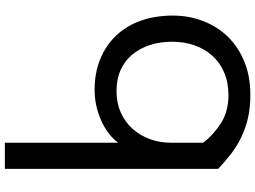

<svg xmlns="http://www.w3.org/2000/svg" viewBox="-150 -890 1049 789"><g transform="rotate(-90 374.5 -495.5)"><path d="M380 8.8Q326.2 8.8 283.1 -1.2Q240 -11.2 203.1 -29.4Q166.2 -47.5 135 -71.9Q103.8 -96.2 75 -123.8V-1000H182.5V-535Q217.5 -580 276.9 -605.6Q336.2 -631.2 400 -631.2Q470 -631.2 526.2 -608.1Q582.5 -585 622.5 -543.1Q662.5 -501.2 683.8 -441.9Q705 -382.5 705 -310Q705 -242.5 681.9 -183.8Q658.8 -125 616.9 -82.5Q575 -40 515 -15.6Q455 8.8 380 8.8ZM182.5 -185Q215 -142.5 263.1 -111.9Q311.2 -81.2 378.8 -81.2Q431.2 -81.2 472.5 -99.4Q513.8 -117.5 541.2 -148.8Q568.8 -180 583.1 -221.9Q597.5 -263.8 597.5 -312.5Q597.5 -362.5 583.8 -404.4Q570 -446.2 544.4 -476.9Q518.8 -507.5 481.2 -524.4Q443.8 -541.2 395 -541.2Q346.2 -541.2 306.9 -523.8Q267.5 -506.2 240 -475.6Q212.5 -445 197.5 -404.4Q182.5 -363.8 182.5 -317.5Z"/></g></svg>

Font: Abordage
Style: Regular
Weight: 400
Designer: Ange Degheest & Eugénie Bidaut
Foundry: Velvetyne Type Foundry
Version: Version 1.000;FEAKit 1.0